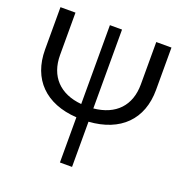

<svg xmlns="http://www.w3.org/2000/svg" viewBox="-129 -826 887 938"><g transform="rotate(20 315.0 -357.0)"><path d="M525 -714V-494C525 -383 460 -315 347 -304V-714H284V-304C171 -314 105 -383 105 -494V-714H27V-494C27 -340 122 -245 284 -235V0H347V-235C509 -246 604 -340 604 -494V-714Z"/></g></svg>

Font: Non Bureau Light
Style: Regular
Weight: 300
Designer: Jona Saucedo
Foundry: Non Foundry
Version: Version 1.000;FEAKit 1.0